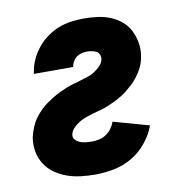

<svg xmlns="http://www.w3.org/2000/svg" viewBox="-66 -591 632 661"><g transform="rotate(-10 250.0 -260.0)"><path d="M215 8Q190 8 165 5Q140 2 117.5 -6Q95 -14 75.5 -27.5Q56 -41 43 -61Q30 -81 25.5 -105Q21 -129 25 -155Q28 -168 32.5 -180.5Q37 -193 43 -204.5Q49 -216 58 -227Q67 -238 77 -247.5Q87 -257 98.5 -265Q110 -273 121.5 -280Q133 -287 145.5 -293Q158 -299 170.5 -304Q183 -309 196 -312.5Q209 -316 221.5 -320Q234 -324 247 -328Q260 -332 271.5 -339.5Q283 -347 293 -357.5Q303 -368 305 -380Q306 -389 302.5 -396.5Q299 -404 292 -407.5Q285 -411 276.5 -412.5Q268 -414 259 -414Q250 -414 240.5 -411.5Q231 -409 223.5 -403.5Q216 -398 211 -389Q206 -380 204 -371V-370H67L68 -375Q71 -397 80.5 -418Q90 -439 105 -458Q120 -477 139.5 -491Q159 -505 180.5 -513.5Q202 -522 224.5 -525Q247 -528 269 -528Q293 -528 316.5 -525Q340 -522 361 -513.5Q382 -505 399.5 -490.5Q417 -476 427 -456Q437 -436 441 -413Q445 -390 441 -366Q439 -353 434.5 -340.5Q430 -328 423 -316.5Q416 -305 407.5 -294Q399 -283 388.5 -273.5Q378 -264 367.5 -255.5Q357 -247 345 -240Q333 -233 320.5 -227Q308 -221 296 -216Q284 -211 270.5 -207.5Q257 -204 244.5 -200.5Q232 -197 219.5 -192.5Q207 -188 195 -181Q183 -174 173 -163.5Q163 -153 161 -141Q159 -130 166.5 -122.5Q174 -115 183.5 -111.5Q193 -108 203.5 -107Q214 -106 225 -106Q237 -106 250 -109Q263 -112 274 -119.5Q285 -127 293 -138Q301 -149 305 -161L430 -126Q419 -95 396 -67Q373 -39 343.5 -22Q314 -5 280.5 1.5Q247 8 215 8Z"/></g></svg>

Font: Iosevka Heavy
Style: Italic
Weight: 900
Italic angle: -9°
Monospace: yes
Designer: Belleve Invis
Foundry: Belleve Invis
Version: Version 32.5.0; ttfautohint (v1.8.4)